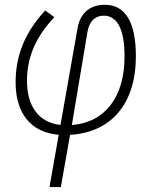

<svg xmlns="http://www.w3.org/2000/svg" viewBox="-20 -547 626 792"><path d="M231 224.6 269 9.3C439.9 -1 540.5 -119.6 540.5 -315.4C540.5 -454.6 497.1 -527.3 413.1 -527.3C351.1 -527.3 311 -494.1 299.8 -430.2L229.5 -31.7C141.6 -41 91.3 -106.9 91.3 -213.4C91.3 -311 127 -394 204.1 -476.1L166.5 -503.9C83 -413.1 44.4 -319.3 44.4 -207C44.4 -79.1 107.9 0 222.2 8.8L184.1 224.6ZM276.4 -31.2 340.8 -415.5C348.1 -459.5 372.6 -482.4 407.7 -482.4C464.4 -482.4 493.7 -424.8 493.7 -314C493.7 -145.5 412.6 -42 276.4 -31.2Z"/></svg>

Font: Cascadia Code PL ExtraLight
Style: Italic
Weight: 200
Italic angle: -10°
Monospace: yes
Designer: Aaron Bell
Foundry: Saja Typeworks
Version: Version 2404.023